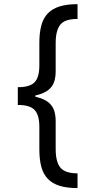

<svg xmlns="http://www.w3.org/2000/svg" viewBox="-20 -791 459 948"><path d="M67.9 -312.5V-360.4Q127.4 -360.4 150.9 -385Q174.3 -409.7 174.3 -467.3V-580.1Q174.3 -629.4 184.1 -665.5Q193.8 -701.7 216.1 -724.9Q238.3 -748 274.4 -759.3Q310.5 -770.5 362.8 -770.5V-697.3Q300.8 -697.8 277.8 -669.2Q254.9 -640.6 254.9 -578.6V-438.5Q254.9 -410.6 247.6 -387.7Q240.2 -364.7 220.2 -347.9Q200.2 -331.1 163.3 -321.8Q126.5 -312.5 67.9 -312.5ZM362.8 137.7Q310.5 137.7 274.4 126.5Q238.3 115.2 216.1 92Q193.8 68.8 184.1 32.7Q174.3 -3.4 174.3 -53.2V-165Q174.3 -223.1 150.9 -248Q127.4 -272.9 67.9 -272.9V-320.8Q126.5 -320.8 163.3 -311.3Q200.2 -301.8 220.2 -284.7Q240.2 -267.6 247.6 -244.4Q254.9 -221.2 254.9 -193.8V-54.7Q254.9 7.3 277.8 36.1Q300.8 64.9 362.8 64.9ZM67.9 -272.5V-360.8H154.8V-272.5Z"/></svg>

Font: Inter 17pt
Style: Regular
Weight: 400
Version: Version 4.001;git-66647c0bb